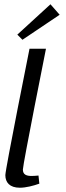

<svg xmlns="http://www.w3.org/2000/svg" viewBox="-20 -871 307 898"><path d="M5 -52C5 -18 25 7 73 7C101 7 136 -2 164 -12L160 -50C148 -49 138 -48 128 -48C104 -48 87 -54 87 -78C87 -102 195 -643 195 -643H118C118 -643 5 -79 5 -52ZM61 -709 85 -685 259 -802 216 -851Z"/></svg>

Font: KpSans
Style: Italic
Weight: 400
Italic angle: -11°
Version: Version 0.66